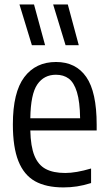

<svg xmlns="http://www.w3.org/2000/svg" viewBox="-20 -828 484 858"><path d="M412 -245H115.5Q117 -173.5 134 -132Q151 -90.5 184.5 -72.8Q218 -55 271.5 -55Q319.5 -55 387 -75V-10Q353.5 0.5 324 5Q294.5 9.5 263.5 9.5Q186 9.5 136.5 -18.2Q87 -46 62.2 -108Q37.5 -170 37.5 -272Q37.5 -415.5 88.5 -483.2Q139.5 -551 230.5 -551Q319 -551 365.5 -484Q412 -417 412 -270.5ZM115.5 -299.5H338Q337 -373.5 323.8 -416.5Q310.5 -459.5 287.2 -476.8Q264 -494 230 -494Q176.5 -494 146.8 -450.8Q117 -407.5 115.5 -299.5ZM122.5 -626 67 -808H132L181.5 -626ZM273 -626 217.5 -808H283L332 -626Z"/></svg>

Font: Encode Sans Condensed
Style: Regular
Weight: 400
Width: 3
Designer: Multiple Designers
Foundry: Impallari Type
Version: Version 2.000